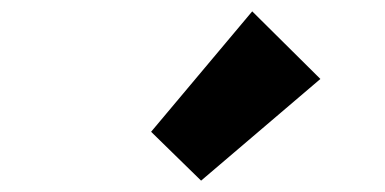

<svg xmlns="http://www.w3.org/2000/svg" viewBox="-20 -973 677 338"><path d="M334 -655 544 -834 424 -953 246 -741Z"/></svg>

Font: Noto Sans Korean Black
Style: Bold
Weight: 900
Designer: Ryoko NISHIZUKA (kana & ideographs); Paul D. Hunt (Latin, Greek & Cyrillic); Wenlong ZHANG (bopomofo); Sandoll Communica
Foundry: Adobe Systems Incorporated
Version: Version 1.000;PS 1;hotconv 1.0.78;makeotf.lib2.5.61930